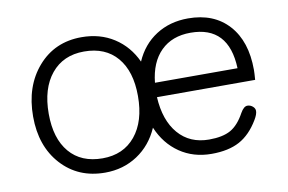

<svg xmlns="http://www.w3.org/2000/svg" viewBox="-61 -613 1088 726"><g transform="rotate(-10 483.0 -250.0)"><path d="M910 -275Q910 -263 908 -237H531Q536 -147 580 -96Q624 -45 698 -45Q750 -45 780.5 -62Q811 -79 835 -123Q848 -146 862 -146Q873 -146 882 -138.5Q891 -131 891 -121Q891 -108 879 -88Q848 -36 805.5 -13Q763 10 698 10Q628 10 575.5 -26Q523 -62 496 -126Q468 -62 413.5 -26Q359 10 289 10Q186 10 121.5 -61Q57 -132 57 -246Q57 -362 121.5 -436Q186 -510 289 -510Q360 -510 413.5 -475.5Q467 -441 495 -380Q522 -442 575 -476Q628 -510 698 -510Q797 -510 853.5 -447.5Q910 -385 910 -275ZM289 -45Q369 -45 415 -101Q461 -157 461 -254Q461 -349 416 -402Q371 -455 289 -455Q209 -455 163 -399Q117 -343 117 -246Q117 -151 162 -98Q207 -45 289 -45ZM698 -455Q627 -455 584 -412.5Q541 -370 533 -292H850Q844 -455 698 -455Z"/></g></svg>

Font: Solway Light
Style: Regular
Weight: 300
Designer: Mariya V. Pigoulevskaya
Foundry: The Northern Block Ltd.
Version: Version 1.000;hotconv 1.0.109;makeotfexe 2.5.65596